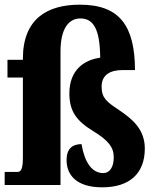

<svg xmlns="http://www.w3.org/2000/svg" viewBox="-25 -792 670 822"><path d="M413 10C528 10 595 -48 595 -156C595 -239 541 -283 483 -322C432 -356 410 -372 410 -421C410 -473 449 -492 499 -492H553C552 -681 488 -772 317 -772C179 -772 73 -713 73 -541V-536H7V-460H73V-119C73 -63 63 -56 49 -56H-5V0H234V-571C234 -671 270 -713 319 -713C373 -713 403 -671 404 -545C338 -536 272 -495 272 -392C272 -315 303 -274 375 -230C439 -191 462 -161 462 -119C462 -74 443 -51 417 -51C368 -51 337 -98 324 -175C286 -175 260 -156 260 -107C260 -42 303 10 413 10Z"/></svg>

Font: Noto Serif Myanmar ExtraCondensed Black
Style: Regular
Weight: 900
Width: 2
Designer: Ben Mitchell and the Monotype Design Team
Foundry: Monotype Imaging Inc.
Version: Version 2.106